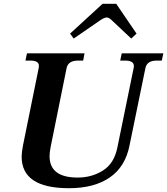

<svg xmlns="http://www.w3.org/2000/svg" viewBox="-20 -981 880 1011"><path d="M349 -804 520 -961H592L699 -804L671 -778L570 -873Q554 -889 542 -889Q529 -889 506 -873L368 -778ZM94 -156Q94 -178 101 -215L184 -624Q185 -628 185 -634Q185 -662 140 -662H114L122 -700H425L418 -662H391Q340 -662 331 -624L246 -204Q241 -176 241 -159Q241 -46 389 -46Q463 -46 522 -83Q581 -120 598 -204L684 -624Q685 -627 685 -633Q685 -662 639 -662H613L621 -700H840L832 -662H805Q755 -662 746 -624L662 -215Q640 -103 558 -46.5Q476 10 343 10Q94 10 94 -156Z"/></svg>

Font: Taviraj SemiBold
Style: Italic
Weight: 600
Italic angle: -12°
Designer: Katatrad Team
Foundry: CadsonDemak
Version: Version 1.001